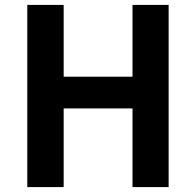

<svg xmlns="http://www.w3.org/2000/svg" viewBox="-20 -761 797 781"><path d="M91 0H239V-320H519V0H666V-741H519V-449H239V-741H91Z"/></svg>

Font: Noto Sans HK
Style: Bold
Weight: 700
Designer: Ryoko NISHIZUKA 西塚涼子 (kana, bopomofo & ideographs); Paul D. Hunt (Latin, Greek & Cyrillic); Sandoll Communications 산돌커뮤니
Foundry: Adobe
Version: Version 2.002;hotconv 1.0.116;makeotfexe 2.5.65601